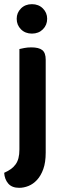

<svg xmlns="http://www.w3.org/2000/svg" viewBox="-21 -705 307 920"><path d="M-1 123Q17 115 30.5 105.5Q44 96 53.5 83Q63 70 67.5 52.5Q72 35 72 11V-470Q80 -472 95.5 -475Q111 -478 129 -478Q165 -478 181.5 -465Q198 -452 198 -419V26Q198 73 186.5 105Q175 137 156.5 157Q138 177 115.5 186Q93 195 71 195Q36 195 18.5 174.5Q1 154 -1 123ZM59 -615Q59 -644 79.5 -664.5Q100 -685 132 -685Q164 -685 184.5 -664.5Q205 -644 205 -615Q205 -585 184.5 -564.5Q164 -544 132 -544Q100 -544 79.5 -564.5Q59 -585 59 -615Z"/></svg>

Font: Baloo Bhaina 2 SemiBold
Style: Regular
Weight: 600
Designer: Yesha Goshar, Manish Minz, Shuchita Grover and Ek Type
Foundry: Ek Type
Version: Version 1.640;hotconv 1.0.111;makeotfexe 2.5.65597; ttfautoh